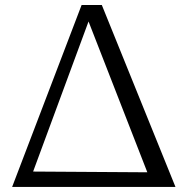

<svg xmlns="http://www.w3.org/2000/svg" viewBox="-20 -736 738 756"><path d="M301.3 -716.3 27.8 0H670.9L380.9 -716.3ZM328.6 -651.4 560.1 -57.6 110.4 -60.5Z"/></svg>

Font: Parastoo
Style: Regular
Weight: 400
Foundry: Saber Rastikerdar (saber.rastikerdar@gmail.com)
Version: Version 2.0.1